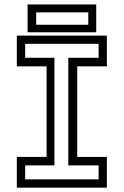

<svg xmlns="http://www.w3.org/2000/svg" viewBox="-20 -864 570 884"><path d="M57.5 0V-141.5H194.5V-558.5H57.5V-700H472V-558.5H335.5V-141.5H472V0ZM95.8 -38.2H434V-102.5H294.5V-598H434V-662.2H95.8V-598H230.5V-102.5H95.8ZM107 -715.5V-843.5H423V-715.5ZM146.5 -750H386.5V-807H146.5Z"/></svg>

Font: Tourney Thin
Style: Regular
Weight: 100
Designer: Tyler Finck
Foundry: Etcetera Type Co
Version: Version 1.015